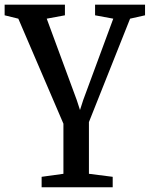

<svg xmlns="http://www.w3.org/2000/svg" viewBox="-24 -568 646 828"><path d="M155.5 239.5V194.5L249.5 181.5V-34.5L55 -487.5L-4 -502V-548H256V-502L177.5 -487.5L307 -136.5L321 -93.5L335 -137L464.5 -487.5L386 -502V-548H601.5V-502L537 -487.5L359.5 -41.5V181.5L462 194.5V239.5Z"/></svg>

Font: Merriweather 36pt Medium
Style: Regular
Weight: 500
Version: Version 2.100